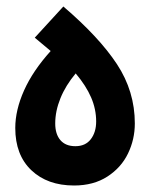

<svg xmlns="http://www.w3.org/2000/svg" viewBox="-20 -567 461 591"><path d="M395 -187Q395 -138 374 -94.5Q353 -51 310.5 -23.5Q268 4 208 4Q126 4 76.5 -43Q27 -90 27 -173Q27 -228 54 -288.5Q81 -349 136 -410L87 -451L175 -547Q285 -453 340 -369.5Q395 -286 395 -187ZM276 -193Q276 -231 260.5 -267Q245 -303 213 -341Q182 -304 166 -264.5Q150 -225 150 -187Q150 -154 166 -135.5Q182 -117 212 -117Q243 -117 259.5 -138.5Q276 -160 276 -193Z"/></svg>

Font: Noto Sans Arabic Cond
Style: Bold
Weight: 700
Width: 3
Designer: Nadine Chahine
Foundry: Monotype Imaging Inc.
Version: Version 1.001